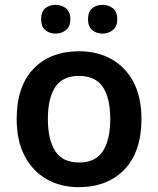

<svg xmlns="http://www.w3.org/2000/svg" viewBox="-20 -764 654 794"><path d="M565 -272Q565 -137 495 -63.5Q425 10 305 10Q231 10 173 -23Q115 -56 82 -119Q49 -182 49 -272Q49 -407 118.5 -479.5Q188 -552 308 -552Q383 -552 441 -519.5Q499 -487 532 -424.5Q565 -362 565 -272ZM178 -272Q178 -186 208.5 -139Q239 -92 307 -92Q375 -92 405.5 -139Q436 -186 436 -272Q436 -358 405.5 -404Q375 -450 306 -450Q239 -450 208.5 -404Q178 -358 178 -272ZM150 -684Q150 -716 167.5 -730Q185 -744 210 -744Q234 -744 252.5 -730Q271 -716 271 -684Q271 -654 252.5 -639.5Q234 -625 210 -625Q185 -625 167.5 -639.5Q150 -654 150 -684ZM344 -684Q344 -716 361.5 -730Q379 -744 404 -744Q428 -744 446.5 -730Q465 -716 465 -684Q465 -654 446.5 -639.5Q428 -625 404 -625Q379 -625 361.5 -639.5Q344 -654 344 -684Z"/></svg>

Font: Noto Sans Kannada SemiBold
Style: Regular
Weight: 600
Designer: Jelle Bosma - Monotype Design Team
Foundry: Monotype Imaging Inc.
Version: Version 2.005; ttfautohint (v1.8.4.7-5d5b)